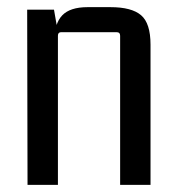

<svg xmlns="http://www.w3.org/2000/svg" viewBox="-20 -517 489 537"><path d="M225 -497H289Q348 -497 374.5 -474.5Q401 -452 401 -392V0H316V-417Q316 -427 306 -427H151Q142 -427 142 -417V0H57L56 -490H131L142 -427L132 -402Q132 -451 154 -474Q176 -497 225 -497Z"/></svg>

Font: Gemunu Libre ExtraLight Medium
Style: Regular
Weight: 500
Version: Version 1.100